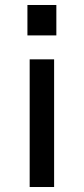

<svg xmlns="http://www.w3.org/2000/svg" viewBox="-20 -554 336 770"><path d="M99 -316V196H197V-316ZM90 -534V-412H206V-534Z"/></svg>

Font: SVN-Sora Variable
Style: Regular
Weight: 400
Designer: Jonathan Barnbrook, Julián Moncada
Foundry: Barnbrook Fonts
Version: Version 2.000 - Viet hoa boi STYLEno.1 Fonts